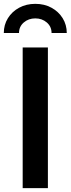

<svg xmlns="http://www.w3.org/2000/svg" viewBox="-47 -973 366 993"><path d="M200.7 -727.5V0H70.3V-727.5ZM135.7 -953.1Q182.6 -953.1 219.2 -933.1Q255.9 -913.1 277.1 -878.9Q298.3 -844.7 298.3 -802.2H219.7Q219.7 -835.4 195.1 -856.7Q170.4 -877.9 135.7 -877.9Q100.6 -877.9 75.9 -856.7Q51.3 -835.4 51.3 -802.2H-27.3Q-27.3 -844.7 -6.1 -878.9Q15.1 -913.1 52 -933.1Q88.9 -953.1 135.7 -953.1Z"/></svg>

Font: Inter 18pt SemiBold
Style: Regular
Weight: 600
Designer: Rasmus Andersson
Foundry: rsms
Version: Version 4.001;git-66647c0bb